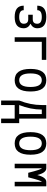

<svg xmlns="http://www.w3.org/2000/svg" viewBox="1230 -1817 821 3321"><g transform="rotate(90 1640.5 -156.5)"><path d="M78.1 -156.2H156.2Q156.2 -78.1 273.4 -78.1Q390.6 -78.1 390.6 -156.2Q390.6 -234.4 312.5 -234.4H234.4V-312.5H312.5Q390.6 -312.5 390.6 -390.6Q390.6 -468.8 273.4 -468.8Q156.2 -468.8 156.2 -390.6H78.1Q78.1 -546.9 273.4 -546.9Q468.8 -546.9 468.8 -390.6Q468.8 -312.5 390.6 -273.4Q468.8 -234.4 468.8 -156.2Q468.8 0 273.4 0Q78.1 0 78.1 -156.2Z M625 0V-546.9H1015.6V-468.8H703.1V0Z M1171.9 -273.4Q1171.9 -546.9 1367.2 -546.9Q1562.5 -546.9 1562.5 -273.4Q1562.5 0 1367.2 0Q1171.9 0 1171.9 -273.4ZM1250 -273.4Q1250 -78.1 1367.2 -78.1Q1484.4 -78.1 1484.4 -273.4Q1484.4 -468.8 1367.2 -468.8Q1250 -468.8 1250 -273.4Z M1718.8 -78.1Q1796.9 -273.4 1796.9 -468.8V-546.9H2031.2V-78.1H2109.4V234.4H2031.2V0H1796.9V234.4H1718.8ZM1796.9 -78.1H1953.1V-468.8H1875Q1875 -273.4 1796.9 -78.1Z M2265.6 -273.4Q2265.6 -546.9 2460.9 -546.9Q2656.2 -546.9 2656.2 -273.4Q2656.2 0 2460.9 0Q2265.6 0 2265.6 -273.4ZM2343.8 -273.4Q2343.8 -78.1 2460.9 -78.1Q2578.1 -78.1 2578.1 -273.4Q2578.1 -468.8 2460.9 -468.8Q2343.8 -468.8 2343.8 -273.4Z M2812.5 0V-546.9H2890.6Q2968.8 -546.9 3007.8 -390.6Q3046.9 -546.9 3125 -546.9H3203.1V0H3125V-468.8Q3105.5 -468.8 3046.9 -234.4H2968.8Q2910.2 -468.8 2890.6 -468.8V0Z"/></g></svg>

Font: Luculent
Style: Regular
Weight: 400
Monospace: yes
Designer: Andrew Kensler
Version: Version 1.0.0-845fa02f9341